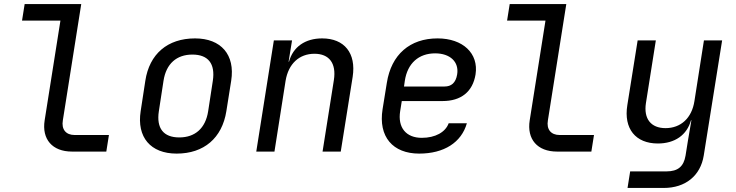

<svg xmlns="http://www.w3.org/2000/svg" viewBox="-20 -750 3640 950"><path d="M336 0H506L519 -82H349C306 -82 283 -110 291 -155L382 -730H102L89 -648H279L201 -155C186 -61 239 0 336 0Z M854 10C989 10 1079 -67 1100 -200L1124 -351C1144 -479 1074 -560 945 -560C809 -560 719 -483 699 -350L676 -200C656 -71 725 10 854 10ZM867 -70C789 -70 753 -115 766 -200L789 -350C802 -435 854 -480 932 -480C1010 -480 1046 -435 1033 -350L1010 -200C997 -115 945 -70 867 -70Z M1248 0H1338L1393 -350C1407 -435 1461 -484 1536 -484C1608 -484 1645 -438 1632 -354L1576 0H1666L1725 -370C1743 -487 1684 -560 1574 -560C1490 -560 1430 -518 1410 -445H1408L1425 -550H1335Z M2054 10C2177 10 2263 -45 2290 -140H2200C2184 -96 2134 -68 2067 -68C1989 -68 1947 -119 1960 -200L1968 -250H2170C2260 -250 2319 -295 2333 -382C2349 -486 2270 -560 2145 -560C2008 -560 1916 -480 1894 -340L1873 -210C1851 -73 1924 10 2054 10ZM1979 -322 1983 -350C1996 -437 2052 -486 2133 -486C2207 -486 2252 -444 2242 -382C2235 -339 2212 -322 2180 -322Z M2736 0H2906L2919 -82H2749C2706 -82 2683 -110 2691 -155L2782 -730H2502L2489 -648H2679L2601 -155C2586 -61 2639 0 2736 0Z M3085 180H3264C3372 180 3446 119 3462 20L3553 -550H3463L3416 -250C3403 -165 3348 -116 3273 -116C3201 -116 3164 -162 3176 -240L3225 -550H3135L3084 -230C3065 -113 3125 -40 3235 -40C3319 -40 3379 -82 3399 -155H3401L3384 -55L3372 20C3363 74 3334 98 3278 98H3098Z"/></svg>

Font: JetBrains Mono
Style: Italic
Weight: 400
Italic angle: -9°
Monospace: yes
Designer: Philipp Nurullin, Konstantin Bulenkov
Foundry: JetBrains
Version: Version 2.305